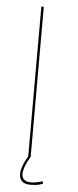

<svg xmlns="http://www.w3.org/2000/svg" viewBox="-56 -705 349 861"><g transform="rotate(5 118.5 -275.0)"><path d="M94.5 0H105.5V-675H94.5ZM116 125.5Q127 125.5 138 124.2Q149 123 157.8 120.2Q166.5 117.5 171.5 116L168 104.5Q163 107 154.5 109.2Q146 111.5 136 113Q126 114.5 117 114.5Q96 114.5 85.8 105.2Q75.5 96 75.5 79.5Q75.5 66.5 81.2 50.2Q87 34 94.5 19.8Q102 5.5 105.5 0H95Q91 5 83.8 18.5Q76.5 32 70.8 48.5Q65 65 65 80.5Q65 96.5 71.5 106.5Q78 116.5 89.2 121Q100.5 125.5 116 125.5Z"/></g></svg>

Font: Anybody SemiExpanded Thin
Style: Regular
Weight: 250
Width: 6
Version: Version 1.113;gftools[0.9.25]